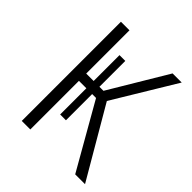

<svg xmlns="http://www.w3.org/2000/svg" viewBox="-188 -811 938 938"><g transform="rotate(45 280.5 -342.5)"><path d="M261.2 -335.9V-154.8H221.2V-335.9H169.9V0H110.8V-685.1H169.9V-386.2H221.2V-564.9H261.2V-386.2H289.1L467.8 -685.1H530.8L335.9 -362.8L547.9 0H480L288.1 -335.9Z"/></g></svg>

Font: FiraSans-Light
Style: Regular
Weight: 300
Designer: Carrois Corporate & Edenspiekermann AG
Foundry: Carrois Corporate GbR & Edenspiekermann AG
Version: Version 3.106;PS 003.106;hotconv 1.0.70;makeotf.lib2.5.58329